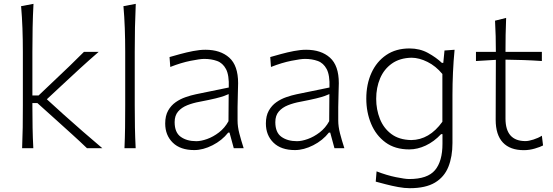

<svg xmlns="http://www.w3.org/2000/svg" viewBox="-20 -782 2917 1013"><path d="M96.7 0Q99.1 -57.1 99.9 -110.1Q100.6 -163.1 100.6 -226.1V-507.8Q100.6 -573.2 98.4 -633.3Q96.2 -693.4 91.3 -749.5L156.7 -761.7Q153.3 -698.7 152.1 -636.5Q150.9 -574.2 150.9 -507.8V-278.3H183.6L269 -359.4Q308.1 -396.5 347.2 -433.8Q386.2 -471.2 422.9 -508.3H500.5Q449.2 -463.9 400.9 -419.7Q352.5 -375.5 306.2 -332L227.1 -258.3L317.4 -176.3Q366.7 -132.3 417.5 -87.9Q468.3 -43.5 520 0H439Q400.9 -36.6 360.6 -73Q320.3 -109.4 279.8 -146L177.2 -238.3H150.9V-221.2Q150.9 -160.6 151.9 -108.6Q152.8 -56.6 155.8 0Z M636.7 0Q639.2 -57.1 639.9 -110.1Q640.6 -163.1 640.6 -226.1V-507.8Q640.6 -573.2 638.4 -633.3Q636.2 -693.4 631.3 -749.5L696.3 -761.7Q693.4 -698.7 692.1 -636.5Q690.9 -574.2 690.9 -507.8V-226.1Q690.9 -163.1 691.9 -110.1Q692.9 -57.1 695.8 0Z M1004.9 9.8Q931.6 9.8 891.6 -29.3Q851.6 -68.4 851.6 -130.4Q851.6 -170.9 866.9 -198.2Q882.3 -225.6 906.7 -242.7Q931.2 -259.8 959.5 -269.5Q987.8 -279.3 1013.7 -284.7L1187 -320.3Q1189.5 -385.3 1172.4 -417.5Q1155.3 -449.7 1125 -460.4Q1094.7 -471.2 1057.6 -471.2Q1035.6 -471.2 985.6 -461.2Q935.5 -451.2 878.4 -428.7L874.5 -481Q897.9 -487.8 930.9 -496.8Q963.9 -505.9 999 -512.7Q1034.2 -519.5 1064 -519.5Q1143.1 -519.5 1189.7 -477.8Q1236.3 -436 1236.3 -343.3Q1236.3 -320.8 1234.9 -286.1Q1233.4 -251.5 1233.4 -216.8V-146Q1233.4 -114.3 1242.7 -78.1Q1252 -42 1265.6 0H1213.4L1190.9 -82.5H1184.1Q1151.4 -41 1101.3 -15.6Q1051.3 9.8 1004.9 9.8ZM1015.6 -37.1Q1040.5 -37.1 1072.8 -48.6Q1105 -60.1 1135.5 -83.5Q1166 -106.9 1185.5 -142.6L1186.5 -285.6Q1177.2 -281.2 1161.9 -275.6Q1146.5 -270 1116.7 -262.7Q1086.9 -255.4 1033.2 -245.1Q998 -238.8 968 -226.8Q938 -214.8 919.7 -193.6Q901.4 -172.4 901.4 -137.7Q901.4 -83 933.6 -60.1Q965.8 -37.1 1015.6 -37.1Z M1536.1 9.8Q1462.9 9.8 1422.9 -29.3Q1382.8 -68.4 1382.8 -130.4Q1382.8 -170.9 1398.2 -198.2Q1413.6 -225.6 1438 -242.7Q1462.4 -259.8 1490.7 -269.5Q1519 -279.3 1544.9 -284.7L1718.3 -320.3Q1720.7 -385.3 1703.6 -417.5Q1686.5 -449.7 1656.2 -460.4Q1626 -471.2 1588.9 -471.2Q1566.9 -471.2 1516.8 -461.2Q1466.8 -451.2 1409.7 -428.7L1405.8 -481Q1429.2 -487.8 1462.2 -496.8Q1495.1 -505.9 1530.3 -512.7Q1565.4 -519.5 1595.2 -519.5Q1674.3 -519.5 1720.9 -477.8Q1767.6 -436 1767.6 -343.3Q1767.6 -320.8 1766.1 -286.1Q1764.6 -251.5 1764.6 -216.8V-146Q1764.6 -114.3 1773.9 -78.1Q1783.2 -42 1796.9 0H1744.6L1722.2 -82.5H1715.3Q1682.6 -41 1632.6 -15.6Q1582.5 9.8 1536.1 9.8ZM1546.9 -37.1Q1571.8 -37.1 1604 -48.6Q1636.2 -60.1 1666.7 -83.5Q1697.3 -106.9 1716.8 -142.6L1717.8 -285.6Q1708.5 -281.2 1693.1 -275.6Q1677.7 -270 1647.9 -262.7Q1618.2 -255.4 1564.5 -245.1Q1529.3 -238.8 1499.3 -226.8Q1469.2 -214.8 1450.9 -193.6Q1432.6 -172.4 1432.6 -137.7Q1432.6 -83 1464.8 -60.1Q1497.1 -37.1 1546.9 -37.1Z M2141.6 210.9Q2114.3 210.9 2080.8 204.8Q2047.4 198.7 2015.9 190.4Q1984.4 182.1 1962.4 176.3L1966.8 122.1Q2021 143.1 2069.3 152.8Q2117.7 162.6 2138.7 162.6Q2235.8 162.6 2275.1 115.7Q2314.5 68.8 2314.5 -23.9V-74.2H2307.1Q2270 -34.7 2226.3 -14.2Q2182.6 6.3 2139.2 6.3Q2064 6.3 2013.7 -30.8Q1963.4 -67.9 1938 -128.9Q1912.6 -189.9 1912.6 -261.7Q1912.6 -337.4 1939.7 -397.2Q1966.8 -457 2017.8 -491.7Q2068.8 -526.4 2140.6 -526.4Q2194.8 -526.4 2238 -502.7Q2281.2 -479 2311.5 -450.2H2318.8L2325.2 -515.6L2378.4 -519.5Q2372.6 -460 2369.9 -399.2Q2367.2 -338.4 2367.2 -281.2V-27.3Q2367.2 44.4 2345.7 98.1Q2324.2 151.9 2274.9 181.4Q2225.6 210.9 2141.6 210.9ZM2149.4 -43Q2245.1 -43.9 2314 -139.6V-391.6Q2279.3 -433.6 2235.6 -455.3Q2191.9 -477.1 2151.4 -477.5Q2088.9 -476.1 2047.4 -446.5Q2005.9 -417 1985.4 -368.4Q1964.8 -319.8 1964.8 -260.7Q1964.8 -204.1 1984.4 -154.8Q2003.9 -105.5 2044.7 -75Q2085.4 -44.4 2149.4 -43Z M2743.7 10.3Q2671.4 10.3 2633.3 -30Q2595.2 -70.3 2595.2 -150.4Q2595.2 -241.7 2595.7 -324.5Q2596.2 -407.2 2596.2 -466.3L2491.2 -460V-508.3H2596.2Q2596.2 -551.8 2595.2 -591.1Q2594.2 -630.4 2591.8 -672.9L2650.4 -687.5Q2648.4 -636.7 2647.7 -597.2Q2647 -557.6 2647 -508.3H2838.9V-460Q2791.5 -463.4 2742.7 -465.1Q2693.8 -466.8 2647 -467.3V-156.7Q2647 -37.6 2752.4 -37.6Q2769 -37.6 2794.4 -45.7Q2819.8 -53.7 2838.9 -65.9L2845.2 -14.6Q2831.1 -6.8 2802 1.7Q2772.9 10.3 2743.7 10.3Z"/></svg>

Font: Pinar DS1 Light
Style: Regular
Weight: 300
Designer: Amin Abedi
Version: Version 3.000